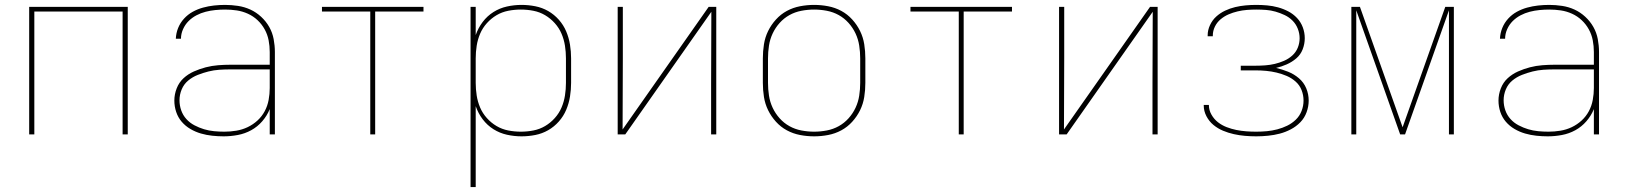

<svg xmlns="http://www.w3.org/2000/svg" viewBox="-20 -548 6640 783"><path d="M99 0V-520H501V0H480V-501H120V0Z M892 8Q869 8 845.5 5.5Q822 3 799.5 -3.5Q777 -10 756.5 -22Q736 -34 721 -51.5Q706 -69 698.5 -91.5Q691 -114 691 -138Q691 -163 700.5 -187.5Q710 -212 728.5 -229Q747 -246 770.5 -256.5Q794 -267 819 -273.5Q844 -280 869.5 -282Q895 -284 920 -284H1080V-336Q1080 -360 1075.5 -383.5Q1071 -407 1059.5 -428Q1048 -449 1030.5 -465.5Q1013 -482 991 -492Q969 -502 945.5 -505.5Q922 -509 898 -509Q878 -509 858 -507Q838 -505 818.5 -500Q799 -495 781 -485.5Q763 -476 749 -462Q735 -448 726.5 -429Q718 -410 718 -390H697Q698 -413 706.5 -434Q715 -455 730.5 -472Q746 -489 766 -500Q786 -511 808 -517Q830 -523 852.5 -525.5Q875 -528 898 -528Q924 -528 950.5 -524Q977 -520 1001 -509Q1025 -498 1045 -479.5Q1065 -461 1078 -438Q1091 -415 1096 -388.5Q1101 -362 1101 -336V0H1080V-103Q1069 -76 1049.5 -53.5Q1030 -31 1004.5 -17Q979 -3 950 2.5Q921 8 892 8ZM895 -11Q919 -11 943.5 -15Q968 -19 990 -29.5Q1012 -40 1030 -56.5Q1048 -73 1059.5 -94.5Q1071 -116 1075.5 -140.5Q1080 -165 1080 -189V-265H920Q897 -265 874.5 -263.5Q852 -262 830 -256.5Q808 -251 786.5 -242.5Q765 -234 747.5 -219.5Q730 -205 721 -183.5Q712 -162 712 -139Q712 -118 719 -98Q726 -78 740 -62.5Q754 -47 773 -37Q792 -27 812 -21Q832 -15 853 -13Q874 -11 895 -11Z M1490 0V-501H1293V-520H1707V-501H1510V0Z M1899 215V-520H1920V-405Q1930 -434 1948.5 -458.5Q1967 -483 1992.5 -499Q2018 -515 2047.5 -521.5Q2077 -528 2107 -528Q2135 -528 2163 -522.5Q2191 -517 2215.5 -503Q2240 -489 2259 -467.5Q2278 -446 2289 -420Q2300 -394 2304.5 -366Q2309 -338 2309 -310V-210Q2309 -182 2304.5 -154Q2300 -126 2289 -100Q2278 -74 2259 -52.5Q2240 -31 2215.5 -17Q2191 -3 2163 2.5Q2135 8 2107 8Q2077 8 2047.5 1.5Q2018 -5 1992.5 -21Q1967 -37 1948.5 -61.5Q1930 -86 1920 -115V215ZM2104 -11Q2130 -11 2155.5 -16Q2181 -21 2203 -34Q2225 -47 2242.5 -66.5Q2260 -86 2270 -109.5Q2280 -133 2284 -158.5Q2288 -184 2288 -210V-310Q2288 -336 2284 -361.5Q2280 -387 2270 -410.5Q2260 -434 2242.5 -453.5Q2225 -473 2203 -486Q2181 -499 2155.5 -504Q2130 -509 2104 -509Q2078 -509 2052.5 -504Q2027 -499 2005 -486Q1983 -473 1965.5 -453.5Q1948 -434 1938 -410.5Q1928 -387 1924 -361.5Q1920 -336 1920 -310V-210Q1920 -184 1924 -158.5Q1928 -133 1938 -109.5Q1948 -86 1965.5 -66.5Q1983 -47 2005 -34Q2027 -21 2052.5 -16Q2078 -11 2104 -11Z M2499 0V-520H2520V-312Q2520 -239 2519.5 -166Q2519 -93 2519 -20L2870 -520H2901V0H2880V-208Q2880 -281 2880.5 -354Q2881 -427 2881 -500L2530 0Z M3300 8Q3271 8 3242.5 2.5Q3214 -3 3189 -16.5Q3164 -30 3144.5 -51.5Q3125 -73 3112.5 -98.5Q3100 -124 3095.5 -152.5Q3091 -181 3091 -210V-310Q3091 -339 3095.5 -367.5Q3100 -396 3112.5 -421.5Q3125 -447 3144.5 -468.5Q3164 -490 3189 -503.5Q3214 -517 3242.5 -522.5Q3271 -528 3300 -528Q3329 -528 3357.5 -522.5Q3386 -517 3411 -503.5Q3436 -490 3455.5 -468.5Q3475 -447 3487.5 -421.5Q3500 -396 3504.5 -367.5Q3509 -339 3509 -310V-210Q3509 -181 3504.5 -152.5Q3500 -124 3487.5 -98.5Q3475 -73 3455.5 -51.5Q3436 -30 3411 -16.5Q3386 -3 3357.5 2.5Q3329 8 3300 8ZM3300 -11Q3326 -11 3352 -16Q3378 -21 3400.5 -33.5Q3423 -46 3440.5 -65.5Q3458 -85 3469 -108.5Q3480 -132 3484 -158Q3488 -184 3488 -210V-310Q3488 -336 3484 -362Q3480 -388 3469 -411.5Q3458 -435 3440.5 -454.5Q3423 -474 3400.5 -486.5Q3378 -499 3352 -504Q3326 -509 3300 -509Q3274 -509 3248 -504Q3222 -499 3199.5 -486.5Q3177 -474 3159.5 -454.5Q3142 -435 3131 -411.5Q3120 -388 3116 -362Q3112 -336 3112 -310V-210Q3112 -184 3116 -158Q3120 -132 3131 -108.5Q3142 -85 3159.5 -65.5Q3177 -46 3199.5 -33.5Q3222 -21 3248 -16Q3274 -11 3300 -11Z M3890 0V-501H3693V-520H4107V-501H3910V0Z M4299 0V-520H4320V-312Q4320 -239 4319.5 -166Q4319 -93 4319 -20L4670 -520H4701V0H4680V-208Q4680 -281 4680.5 -354Q4681 -427 4681 -500L4330 0Z M5103 8Q5080 8 5057 6Q5034 4 5011.5 -1Q4989 -6 4967.5 -15Q4946 -24 4928.5 -38.5Q4911 -53 4900 -74Q4889 -95 4889 -118V-120H4910V-119Q4910 -99 4920.5 -80.5Q4931 -62 4947 -49.5Q4963 -37 4982.5 -29.5Q5002 -22 5022 -18Q5042 -14 5062 -12.5Q5082 -11 5103 -11Q5125 -11 5146.5 -13Q5168 -15 5189 -20.5Q5210 -26 5229.5 -35.5Q5249 -45 5264.5 -60Q5280 -75 5288 -95.5Q5296 -116 5296 -138Q5296 -160 5288 -180.5Q5280 -201 5263.5 -215.5Q5247 -230 5227 -238.5Q5207 -247 5186 -252Q5165 -257 5143.5 -259Q5122 -261 5100 -261H5040V-280H5100Q5120 -280 5140 -281.5Q5160 -283 5179 -287.5Q5198 -292 5216.5 -300Q5235 -308 5250 -321.5Q5265 -335 5272.5 -353.5Q5280 -372 5280 -392Q5280 -412 5272.5 -431Q5265 -450 5251 -464Q5237 -478 5219 -486.5Q5201 -495 5182 -500.5Q5163 -506 5143 -507.5Q5123 -509 5103 -509Q5084 -509 5065 -507.5Q5046 -506 5027 -501.5Q5008 -497 4990.5 -489.5Q4973 -482 4958 -469.5Q4943 -457 4934.5 -439.5Q4926 -422 4926 -403V-400H4905V-404Q4905 -425 4914.5 -445.5Q4924 -466 4940 -480.5Q4956 -495 4976 -504.5Q4996 -514 5017 -519Q5038 -524 5059.5 -526Q5081 -528 5103 -528Q5125 -528 5147.5 -526Q5170 -524 5192 -518Q5214 -512 5234 -501.5Q5254 -491 5269.5 -474.5Q5285 -458 5293 -436.5Q5301 -415 5301 -392Q5301 -369 5292.5 -347Q5284 -325 5266.5 -310Q5249 -295 5227.5 -285.5Q5206 -276 5184 -271Q5209 -265 5233 -255.5Q5257 -246 5277 -229Q5297 -212 5307 -188Q5317 -164 5317 -138Q5317 -114 5308.5 -90.5Q5300 -67 5283 -49.5Q5266 -32 5244 -20.5Q5222 -9 5199 -3Q5176 3 5151.5 5.5Q5127 8 5103 8Z M5491 0V-520H5526L5700 -29L5874 -520H5909V0H5889V-506L5710 0H5690L5511 -506V0Z M6292 8Q6269 8 6245.5 5.5Q6222 3 6199.5 -3.5Q6177 -10 6156.5 -22Q6136 -34 6121 -51.5Q6106 -69 6098.5 -91.5Q6091 -114 6091 -138Q6091 -163 6100.5 -187.5Q6110 -212 6128.5 -229Q6147 -246 6170.5 -256.5Q6194 -267 6219 -273.5Q6244 -280 6269.5 -282Q6295 -284 6320 -284H6480V-336Q6480 -360 6475.5 -383.5Q6471 -407 6459.5 -428Q6448 -449 6430.5 -465.5Q6413 -482 6391 -492Q6369 -502 6345.5 -505.5Q6322 -509 6298 -509Q6278 -509 6258 -507Q6238 -505 6218.5 -500Q6199 -495 6181 -485.5Q6163 -476 6149 -462Q6135 -448 6126.5 -429Q6118 -410 6118 -390H6097Q6098 -413 6106.5 -434Q6115 -455 6130.5 -472Q6146 -489 6166 -500Q6186 -511 6208 -517Q6230 -523 6252.5 -525.5Q6275 -528 6298 -528Q6324 -528 6350.5 -524Q6377 -520 6401 -509Q6425 -498 6445 -479.5Q6465 -461 6478 -438Q6491 -415 6496 -388.5Q6501 -362 6501 -336V0H6480V-103Q6469 -76 6449.5 -53.5Q6430 -31 6404.5 -17Q6379 -3 6350 2.5Q6321 8 6292 8ZM6295 -11Q6319 -11 6343.5 -15Q6368 -19 6390 -29.5Q6412 -40 6430 -56.5Q6448 -73 6459.5 -94.5Q6471 -116 6475.5 -140.5Q6480 -165 6480 -189V-265H6320Q6297 -265 6274.5 -263.5Q6252 -262 6230 -256.5Q6208 -251 6186.5 -242.5Q6165 -234 6147.5 -219.5Q6130 -205 6121 -183.5Q6112 -162 6112 -139Q6112 -118 6119 -98Q6126 -78 6140 -62.5Q6154 -47 6173 -37Q6192 -27 6212 -21Q6232 -15 6253 -13Q6274 -11 6295 -11Z"/></svg>

Font: Iosevka Thin Extended
Style: Regular
Weight: 100
Width: 7
Monospace: yes
Designer: Belleve Invis
Foundry: Belleve Invis
Version: Version 32.5.0; ttfautohint (v1.8.4)